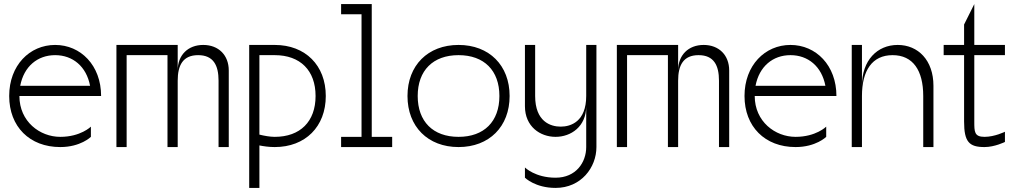

<svg xmlns="http://www.w3.org/2000/svg" viewBox="-20 -720 4990 940"><path d="M25 -250C25 -100 125 0 275 0C375 0 425 -50 425 -50V-100C425 -100 375 -50 275 -50C175 -50 75 -125 75 -250H475C475 -400 375 -500 250 -500C125 -500 25 -400 25 -250ZM79 -300C97 -395 164 -450 250 -450C336 -450 403 -395 421 -300Z M1050 -325V0H1100V-375C1100 -450 1050 -500 975 -500C900 -500 850 -450 850 -375V-500H550V0H600V-450H800V0H850V-325C850 -400 875 -450 950 -450C1025 -450 1050 -400 1050 -325Z M1325 0C1475 0 1575 -100 1575 -250C1575 -400 1475 -500 1325 -500H1200V200H1250V-8C1270 -4 1296 0 1325 0ZM1250 -61V-450H1325C1450 -450 1525 -375 1525 -250C1525 -125 1450 -50 1325 -50C1302 -50 1274 -55 1250 -61Z M1650 0H1900V-50H1800V-700H1650V-650H1750V-50H1650Z M2225 0C2375 0 2475 -100 2475 -250C2475 -400 2375 -500 2225 -500C2075 -500 1975 -400 1975 -250C1975 -100 2075 0 2225 0ZM2025 -250C2025 -375 2100 -450 2225 -450C2350 -450 2425 -375 2425 -250C2425 -125 2350 -50 2225 -50C2100 -50 2025 -125 2025 -250Z M2700 200C2825 200 2900 100 2900 0V-500H2850V-250C2850 -125 2775 -100 2725 -100C2675 -100 2600 -125 2600 -250V-500H2550V-200C2550 -100 2625 -50 2700 -50C2775 -50 2850 -100 2850 -200V0C2850 75 2800 150 2700 150C2600 150 2550 100 2550 100V150C2550 150 2600 200 2700 200Z M3500 -325V0H3550V-375C3550 -450 3500 -500 3425 -500C3350 -500 3300 -450 3300 -375V-500H3000V0H3050V-450H3250V0H3300V-325C3300 -400 3325 -450 3400 -450C3475 -450 3500 -400 3500 -325Z M3625 -250C3625 -100 3725 0 3875 0C3975 0 4025 -50 4025 -50V-100C4025 -100 3975 -50 3875 -50C3775 -50 3675 -125 3675 -250H4075C4075 -400 3975 -500 3850 -500C3725 -500 3625 -400 3625 -250ZM3679 -300C3697 -395 3764 -450 3850 -450C3936 -450 4003 -395 4021 -300Z M4375 -500C4275 -500 4200 -425 4200 -300V-500H4150V0H4200V-250C4200 -375 4250 -450 4350 -450C4450 -450 4500 -375 4500 -250V0H4550V-300C4550 -425 4475 -500 4375 -500Z M4800 0C4850 0 4900 -25 4900 -25V-75C4900 -75 4850 -50 4800 -50C4750 -50 4750 -75 4750 -125V-450H4900V-500H4750V-700L4700 -600V-500H4600V-450H4700V-125C4700 -25 4725 0 4800 0Z"/></svg>

Font: LS-VG5000 Light
Style: Regular
Weight: 400
Designer: Justin Bihan, 2021
Foundry: Justin Bihan, 2021
Version: Version 1.000;Glyphs 3.1.2 (3151)